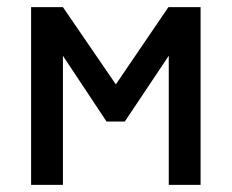

<svg xmlns="http://www.w3.org/2000/svg" viewBox="-20 -517 649 537"><path d="M67 0V-497H156L304 -281L451 -497H541V0H452V-361L329 -177H278L156 -361V0Z"/></svg>

Font: Zen Kaku Gothic Antique Medium
Style: Regular
Weight: 500
Designer: Yoshimichi Ohira
Foundry: Positype
Version: Version 1.002